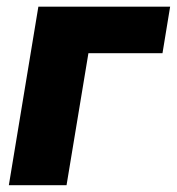

<svg xmlns="http://www.w3.org/2000/svg" viewBox="-20 -542 518 562"><path d="M478 -522.5 455.6 -386.2H238.8L174.8 0H5.9L92.3 -522.5Z"/></svg>

Font: Inter 28pt ExtraBold
Style: Italic
Weight: 800
Italic angle: -9.3988°
Designer: Rasmus Andersson
Foundry: rsms
Version: Version 4.001;git-66647c0bb